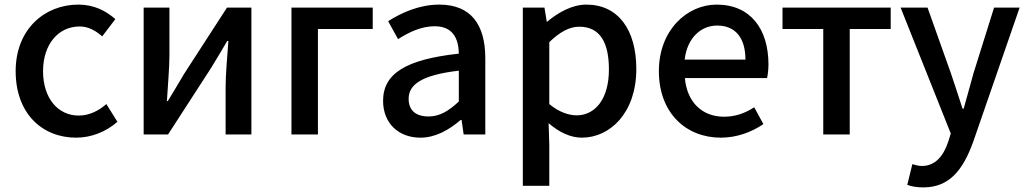

<svg xmlns="http://www.w3.org/2000/svg" viewBox="-20 -584 4462 834"><path d="M311 14C374 14 439 -10 490 -55L442 -132C409 -103 368 -82 322 -82C231 -82 167 -158 167 -275C167 -391 233 -469 326 -469C363 -469 394 -452 424 -426L481 -501C441 -536 390 -564 320 -564C175 -564 48 -458 48 -275C48 -92 162 14 311 14Z M604 0H710L897 -289C917 -321 947 -372 967 -406H972C967 -335 960 -262 960 -205V0H1072V-551H966L779 -262C760 -229 729 -178 709 -145H705C709 -215 716 -288 716 -345V-551H604Z M1246 0H1361V-458H1599V-551H1246Z M1806 14C1872 14 1931 -20 1981 -63H1985L1994 0H2088V-331C2088 -478 2025 -564 1888 -564C1800 -564 1723 -528 1666 -492L1709 -414C1756 -444 1810 -470 1868 -470C1949 -470 1972 -414 1973 -351C1744 -326 1644 -265 1644 -146C1644 -49 1711 14 1806 14ZM1841 -78C1792 -78 1755 -100 1755 -155C1755 -216 1810 -258 1973 -277V-143C1928 -101 1889 -78 1841 -78Z M2251 223H2366V45L2363 -49C2409 -9 2459 14 2507 14C2631 14 2744 -95 2744 -284C2744 -454 2666 -564 2527 -564C2465 -564 2405 -530 2357 -490H2355L2345 -551H2251ZM2485 -83C2452 -83 2409 -96 2366 -132V-401C2412 -445 2453 -468 2496 -468C2588 -468 2625 -397 2625 -282C2625 -154 2565 -83 2485 -83Z M3111 14C3182 14 3246 -11 3296 -45L3256 -118C3216 -92 3174 -77 3125 -77C3030 -77 2964 -140 2955 -245H3312C3315 -259 3318 -281 3318 -304C3318 -459 3239 -564 3093 -564C2965 -564 2842 -454 2842 -275C2842 -93 2960 14 3111 14ZM2954 -325C2965 -421 3026 -473 3095 -473C3175 -473 3218 -419 3218 -325Z M3556 0H3671V-458H3849V-551H3379V-458H3556Z M3991 230C4106 230 4164 151 4207 33L4409 -551H4298L4209 -267C4195 -217 4180 -163 4166 -112H4161C4144 -164 4127 -218 4110 -267L4009 -551H3892L4110 -4L4098 34C4078 93 4043 137 3984 137C3969 137 3953 132 3943 129L3921 219C3940 226 3962 230 3991 230Z"/></svg>

Font: Noto Sans TC Medium
Style: Regular
Weight: 500
Designer: Ryoko NISHIZUKA 西塚涼子 (kana, bopomofo & ideographs); Paul D. Hunt (Latin, Greek & Cyrillic); Sandoll Communications 산돌커뮤니
Foundry: Adobe
Version: Version 2.004;hotconv 1.0.118;makeotfexe 2.5.65603